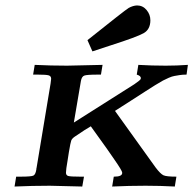

<svg xmlns="http://www.w3.org/2000/svg" viewBox="-20 -682 707 702"><path d="M33.2 0 39.1 -36.1H55.2Q94.2 -36.1 102.1 -40Q109.9 -43.9 112.8 -62Q112.8 -65.9 113.8 -68.8L165 -377Q167 -391.1 167 -394Q167 -403.8 158 -406.5Q148.9 -409.2 119.1 -409.2H101.1L106.9 -444.8Q166 -441.9 225.1 -441.9L355 -444.8L349.1 -409.2H337.9Q296.9 -409.2 287.8 -405.5Q278.8 -401.9 275.9 -386.2Q274.9 -380.4 263.9 -315.7Q252.9 -251 250 -233.9L471.2 -374L487.8 -386.2L493.2 -391.1L495.1 -396Q495.1 -404.8 480 -409.2L485.8 -444.8Q535.6 -441.9 585.9 -441.9Q626 -441.9 667 -444.8L662.1 -409.2H661.1Q647 -409.2 637 -407.5Q627 -405.8 617.9 -404.3Q608.9 -402.8 596.9 -397.5Q585 -392.1 575.9 -387.5Q566.9 -382.8 546.9 -370.4Q526.9 -357.9 511.5 -347.9Q496.1 -337.9 462.6 -316.4Q429.2 -294.9 400.9 -276.9V-275.9L548.8 -69.8Q566.9 -45.9 577.9 -41Q588.9 -36.1 625 -36.1L619.1 0Q565.9 -2.9 512.2 -2.9Q452.1 -2.9 390.1 0L396 -36.1H397Q426.8 -36.1 426.8 -49.8V-50.8Q426.8 -57.6 397.9 -99.1Q391.1 -108.9 370.1 -139.2Q335.9 -186 312 -220.2Q295.9 -211.4 252.9 -182.1Q243.2 -175.3 240.5 -168.2Q237.8 -161.1 231.9 -126Q229 -106.9 227.1 -95.2Q221.2 -62 221.2 -50.8Q221.2 -41 229.5 -38.6Q237.8 -36.1 272.9 -36.1H287.1L280.8 0Q172.9 -2.9 162.1 -2.9Q98.1 -2.9 33.2 0ZM299.8 -535.2Q436 -644 450.2 -652.8Q466.3 -661.6 481 -662.1Q502 -662.1 515.9 -645.5Q529.8 -628.9 529.8 -607.9Q529.8 -574.7 505.4 -560.8Q481 -546.9 384.8 -516.1Q342.8 -502 317.9 -494.1Z"/></svg>

Font: CMU Serif Extra
Style: BoldSlanted
Weight: 700
Italic angle: -9.46001°
Version: Version 0.7.0